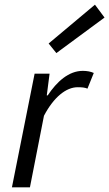

<svg xmlns="http://www.w3.org/2000/svg" viewBox="-20 -801 467 821"><path d="M31 0H108L168 -306C210 -386 263 -428 312 -428C329 -428 343 -427 354 -422L381 -489C368 -495 352 -498 334 -498C274 -498 223 -452 184 -393H180L192 -486H128ZM221 -574 427 -726 386 -781 188 -615Z"/></svg>

Font: Source Sans Pro
Style: Italic
Weight: 400
Italic angle: -11°
Designer: Paul D. Hunt
Foundry: Adobe Systems Incorporated
Version: Version 3.006;hotconv 1.0.111;makeotfexe 2.5.65597